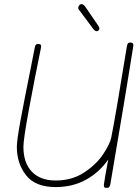

<svg xmlns="http://www.w3.org/2000/svg" viewBox="-20 -914 669 935"><path d="M629 -689 597 -491Q594 -473 590 -449Q586 -425 581 -394L517 -15Q515 -7 511.5 -3Q508 1 499 1Q491 1 488 -2.5Q485 -6 486 -16Q490 -46 507 -137Q464 -75 399 -39Q334 -3 251 -3Q152 -3 107 -60.5Q62 -118 62 -199Q62 -230 80 -328Q98 -426 133 -599L150 -686Q152 -694 155.5 -697Q159 -700 167 -700Q183 -700 180 -684Q148 -528 121 -382Q94 -236 94 -199Q94 -121 135 -78Q176 -35 251 -35Q331 -35 390.5 -74.5Q450 -114 483 -164Q516 -214 522 -245Q542 -344 598 -689Q600 -698 603 -702.5Q606 -707 615 -707Q632 -707 629 -689ZM435 -772 371 -858Q367 -863 364 -867Q361 -871 361 -876Q361 -883 366 -888.5Q371 -894 377 -894Q387 -894 399 -876L457 -791Q464 -781 464 -776Q464 -770 460 -766Q456 -762 451 -762Q443 -762 435 -772Z"/></svg>

Font: Mali ExtraLight
Style: Italic
Weight: 275
Italic angle: -10°
Version: Version 1.000; ttfautohint (v1.6)